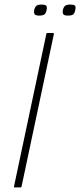

<svg xmlns="http://www.w3.org/2000/svg" viewBox="-20 -817 349 837"><path d="M74 -4Q73 0 69 0H43Q40 0 41 -4L182 -669Q182 -673 186 -673H212Q214 -673 214.5 -672Q215 -671 215 -669ZM183 -773Q181 -761 174.5 -755Q168 -749 151 -749Q135 -749 131 -755Q127 -761 129 -773Q132 -786 138.5 -791.5Q145 -797 161 -797Q178 -797 182 -791.5Q186 -786 183 -773ZM308 -773Q306 -761 300 -755Q294 -749 276 -749Q260 -749 256 -755Q252 -761 254 -773Q257 -786 263.5 -791.5Q270 -797 286 -797Q304 -797 307.5 -791.5Q311 -786 308 -773Z"/></svg>

Font: Glory Thin
Style: Italic
Weight: 100
Italic angle: -12°
Designer: Robert Leuschke
Foundry: Robert Leuschke
Version: Version 1.011